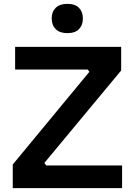

<svg xmlns="http://www.w3.org/2000/svg" viewBox="-20 -972 690 992"><path d="M247.1 -877Q247.1 -911.1 267.8 -931.6Q288.6 -952.1 328.1 -952.1Q367.7 -952.1 387.9 -931.6Q408.2 -911.1 408.2 -877Q408.2 -841.8 387.9 -821.3Q367.7 -800.8 328.1 -800.8Q288.6 -800.8 267.8 -821.5Q247.1 -842.3 247.1 -877ZM610.8 0H45.9V-122.1L441.9 -601.1L433.1 -612.8H58.1V-730H606V-607.9L209 -129.9L219.2 -117.2H610.8Z"/></svg>

Font: Sora SemiBold
Style: Regular
Weight: 600
Designer: Jonathan Barnbrook, Julián Moncada
Foundry: Barnbrook Fonts
Version: Version 2.000